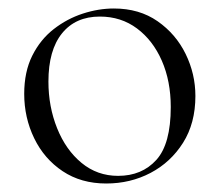

<svg xmlns="http://www.w3.org/2000/svg" viewBox="-20 -419 517 452"><path d="M230 13Q171 13 127.5 -16Q84 -45 60.5 -93.5Q37 -142 37 -198Q37 -250 56 -288Q75 -326 106.5 -350.5Q138 -375 175 -387Q212 -399 248 -399Q308 -399 351 -369Q394 -339 417 -292Q440 -245 440 -193Q440 -129 411 -83Q382 -37 334.5 -12Q287 13 230 13ZM258 -5Q314 -5 348 -42.5Q382 -80 382 -167Q382 -228 361 -276Q340 -324 302.5 -352Q265 -380 215 -380Q158 -380 126 -340.5Q94 -301 94 -227Q94 -168 114.5 -117Q135 -66 172 -35.5Q209 -5 258 -5Z"/></svg>

Font: Cormorant Garamond Light
Style: Regular
Weight: 300
Designer: Christian Thalmann (Catharsis Fonts)
Foundry: Catharsis Fonts
Version: Version 4.001